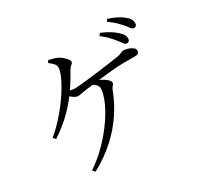

<svg xmlns="http://www.w3.org/2000/svg" viewBox="-174 -1028 1347 1293"><g transform="rotate(-30 500.0 -381.5)"><path d="M928 -663Q916 -663 905.5 -677.5Q895 -692 879 -711Q863 -729 843.5 -748Q824 -767 790 -791L802 -808Q841 -794 869 -780Q897 -766 915 -750Q935 -734 943 -719Q951 -704 951 -688Q951 -677 944.5 -670Q938 -663 928 -663ZM833 -598Q821 -598 811.5 -612.5Q802 -627 787 -645Q771 -666 750.5 -687.5Q730 -709 698 -733L712 -750Q749 -735 776 -718.5Q803 -702 821 -685Q841 -668 849.5 -653.5Q858 -639 858 -623Q858 -611 851.5 -604.5Q845 -598 833 -598ZM202 26Q275 -23 335 -85Q395 -147 439 -211Q483 -275 506.5 -331.5Q530 -388 530 -424Q530 -441 518 -453.5Q506 -466 487 -476L503 -491Q535 -485 561 -472Q587 -459 602.5 -444.5Q618 -430 618 -419Q618 -406 608.5 -398Q599 -390 593 -373Q564 -295 514 -219Q464 -143 391 -76Q318 -9 219 45ZM82 -297Q129 -336 171 -382Q213 -428 246.5 -474Q280 -520 304 -561.5Q328 -603 341 -636Q354 -669 354 -687Q354 -704 342.5 -717.5Q331 -731 308 -749L318 -766Q338 -762 356 -756.5Q374 -751 386 -745Q401 -738 415 -725.5Q429 -713 439 -701Q449 -689 449 -680Q449 -667 437.5 -659.5Q426 -652 417 -637Q381 -571 338 -509Q295 -447 237.5 -389.5Q180 -332 99 -278ZM371 -455Q360 -455 346 -463.5Q332 -472 318.5 -484Q305 -496 295 -506L310 -529Q332 -519 347.5 -514.5Q363 -510 379 -510Q396 -510 430.5 -513.5Q465 -517 508 -522Q551 -527 593 -532.5Q635 -538 669.5 -543Q704 -548 720 -550Q742 -553 754 -557.5Q766 -562 773 -565.5Q780 -569 789 -569Q806 -569 825 -562.5Q844 -556 857.5 -545.5Q871 -535 871 -522Q871 -510 864 -502.5Q857 -495 832 -495Q817 -495 793.5 -495Q770 -495 743.5 -495Q717 -495 693 -493Q671 -492 637.5 -488.5Q604 -485 567 -480.5Q530 -476 496 -472Q462 -468 438 -465Q419 -462 402 -458.5Q385 -455 371 -455Z"/></g></svg>

Font: Noto Serif HK ExtraLight
Style: Regular
Weight: 400
Version: Version 2.002-H1;hotconv 1.1.0;makeotfexe 2.6.0